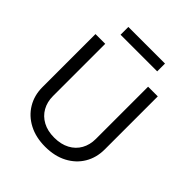

<svg xmlns="http://www.w3.org/2000/svg" viewBox="-245 -1064 1232 1232"><g transform="rotate(45 370.5 -448.5)"><path d="M565.4 -727.1H653.3V-245.6Q653.3 -170.9 618.4 -112.5Q583.5 -54.2 520 -20.8Q456.5 12.7 370.6 12.7Q285.2 12.7 221.7 -20.8Q158.2 -54.2 123 -112.8Q87.9 -171.4 87.9 -245.6V-727.1H176.3V-252.9Q176.3 -199.7 199.7 -158.2Q223.1 -116.7 266.6 -93.3Q310.1 -69.8 370.6 -69.8Q431.2 -69.8 475.1 -93.3Q519 -116.7 542.2 -158.2Q565.4 -199.7 565.4 -252.9ZM537.1 -908.7V-837.9H204.6V-908.7Z"/></g></svg>

Font: Sahel VF Regular
Style: Regular
Weight: 400
Foundry: Saber Rastikerdar (saber.rastikerdar@gmail.com)
Version: Version 3.4.0